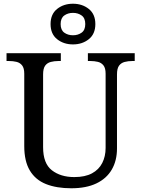

<svg xmlns="http://www.w3.org/2000/svg" viewBox="-20 -999 757 1029"><path d="M362 10Q283 10 226.5 -12.5Q170 -35 140 -85Q110 -135 110 -216V-604Q110 -634 98.5 -648.5Q87 -663 68.5 -667.5Q50 -672 28 -672H15V-714H306V-672H293Q271 -672 252 -667Q233 -662 222 -647Q211 -632 211 -600V-210Q211 -123 258 -86.5Q305 -50 378 -50Q436 -50 473 -70Q510 -90 528 -125.5Q546 -161 546 -206V-604Q546 -634 534.5 -648.5Q523 -663 504.5 -667.5Q486 -672 464 -672H451V-714H702V-672H689Q667 -672 648 -667Q629 -662 618 -647Q607 -632 607 -600V-204Q607 -138 579 -90Q551 -42 496.5 -16Q442 10 362 10ZM371 -761Q321 -761 286 -789Q251 -817 251 -870Q251 -923 286 -951Q321 -979 371 -979Q421 -979 456 -951Q491 -923 491 -870Q491 -817 456 -789Q421 -761 371 -761ZM371 -810Q398 -810 417.5 -824Q437 -838 437 -870Q437 -902 417.5 -916Q398 -930 371 -930Q344 -930 324.5 -916Q305 -902 305 -870Q305 -838 324.5 -824Q344 -810 371 -810Z"/></svg>

Font: Noto Serif Gujarati
Style: Regular
Weight: 400
Designer: Universal Thirst, Indian Type Foundry and the Monotype Design Team
Foundry: Monotype Imaging Inc.
Version: Version 2.102